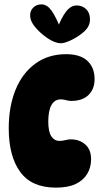

<svg xmlns="http://www.w3.org/2000/svg" viewBox="-20 -848 458 879"><path d="M236 11Q125 11 72.5 -61Q20 -133 20 -261Q20 -360 51 -436.5Q82 -513 141.5 -556.5Q201 -600 283 -600Q347 -600 380 -569.5Q413 -539 413 -486Q413 -440 385 -413Q357 -386 306 -386Q297 -386 289 -388Q281 -390 273.5 -391.5Q266 -393 258 -393Q230 -393 215.5 -367Q201 -341 201 -292Q201 -245 215 -224Q229 -203 252 -203Q261 -203 269.5 -204.5Q278 -206 286.5 -208Q295 -210 304 -210Q344 -210 370.5 -186.5Q397 -163 397 -119Q397 -81 379 -51.5Q361 -22 326 -5.5Q291 11 236 11ZM259 -650Q240 -650 216.5 -662Q193 -674 166 -698Q144 -718 131 -737.5Q118 -757 118 -778Q118 -800 133 -814Q148 -828 170 -828Q195 -828 215.5 -800Q236 -772 260 -710L243 -719Q261 -767 282.5 -795Q304 -823 331 -823Q357 -823 374.5 -806Q392 -789 392 -759Q392 -738 380.5 -721Q369 -704 346 -688Q322 -671 297.5 -660.5Q273 -650 259 -650Z"/></svg>

Font: DynaPuff Condensed SemiBold
Style: Regular
Weight: 600
Width: 3
Designer: Toshi Omagari, Jennifer Daniel
Foundry: Google Fonts
Version: Version 2.000